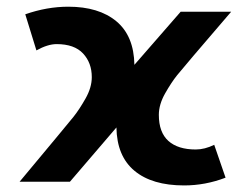

<svg xmlns="http://www.w3.org/2000/svg" viewBox="-20 -548 756 579"><path d="M535.2 11.2Q438.5 11.2 385.5 -33Q332.5 -77.1 331.1 -163.6L190.9 0H39.1Q184.1 -173.8 201.7 -195.8Q219.2 -217.8 238 -251Q256.8 -284.2 256.8 -315.4Q256.8 -358.4 230.5 -386.7Q204.1 -415 150.9 -415Q124 -415 89.8 -396L56.2 -504.9Q121.6 -527.8 186 -527.8Q277.8 -527.8 330.8 -483.9Q383.8 -439.9 385.3 -352.5L524.9 -512.7H677.2Q531.7 -343.3 514.2 -321.3Q496.6 -299.3 477.8 -266.1Q459 -232.9 459 -201.7Q459 -148.9 487.8 -123Q516.6 -97.2 570.3 -97.2Q597.2 -97.2 626 -111.3L660.2 -12.2Q599.1 11.2 535.2 11.2Z"/></svg>

Font: Cadman
Style: Bold
Weight: 700
Designer: Paul James MIller
Foundry: High-Logic / Made with FontCreator
Version: Version 2.114;March 28, 2021;FontCreator 13.0.0.2683 64-bit